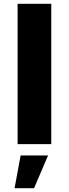

<svg xmlns="http://www.w3.org/2000/svg" viewBox="-20 -762 364 1015"><path d="M73 -742H251V0H73ZM89 60H234L160 233H57Z"/></svg>

Font: Alexandria
Style: Bold
Weight: 700
Designer: Mohamed Gaber
Foundry: Kief Type Foundry
Version: Version 5.100